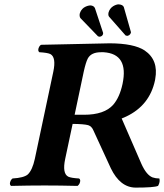

<svg xmlns="http://www.w3.org/2000/svg" viewBox="-20 -853 756 883"><path d="M543.5 -466.8Q572.8 -605.5 456.5 -612.8Q450.2 -613.3 444.3 -612.8Q399.4 -612.8 383.8 -584Q374.5 -565.9 365.2 -523.9L323.2 -325.2H366.2Q460.4 -325.2 501 -371.6Q530.3 -405.8 543.5 -466.8ZM484.9 -653.8Q595.7 -653.3 645 -621.1Q710 -577.1 693.8 -489.3Q693.4 -485.8 692.9 -483.9Q668.5 -368.2 560.1 -316.9Q549.3 -312 539.6 -308.1L630.9 -98.1Q653.8 -47.9 681.6 -37.1Q695.8 -32.2 712.9 -32.2Q717.3 -17.6 708 0Q707 1.5 706.5 2Q688 9.8 603 9.8Q532.2 8.8 489.7 -79.1L409.7 -252.9Q401.9 -272 385.7 -277.3Q366.2 -282.7 314 -283.2L279.8 -122.1Q265.6 -55.2 293.9 -40.5Q307.6 -34.2 343.8 -32.2Q353.5 -25.4 345.2 -7.8Q341.3 -1 336.4 2Q256.8 0 185.1 0Q111.3 0 30.8 2Q21 -4.9 29.3 -22.5Q33.2 -29.3 37.6 -32.2Q89.8 -35.2 107.9 -50.8Q128.9 -70.8 140.1 -122.1L225.1 -522.9Q239.3 -589.8 211.4 -604.5Q197.8 -610.8 161.1 -612.8Q151.4 -619.6 159.7 -637.2Q163.6 -644 168.5 -647Q188.5 -647 326.7 -650.4Q464.4 -653.8 484.9 -653.8ZM365.7 -817.9Q380.9 -827.6 396 -828.1Q411.1 -827.1 416.5 -815.9L454.1 -702.1Q454.6 -700.2 454.1 -696.8Q450.7 -685.1 437.5 -684.1Q432.6 -685.1 430.7 -686L349.6 -770Q344.7 -777.8 346.7 -790Q351.6 -807.6 365.7 -817.9ZM500 -824.2Q513.7 -832.5 524.9 -833Q544.4 -832 549.3 -820.8L582 -706.1Q582.5 -704.1 582 -702.1Q579.6 -695.3 573.7 -690.9Q566.9 -688 565.4 -688Q562.5 -688.5 557.6 -689.9L481.9 -775.9Q476.6 -782.2 479 -794.9Q483.9 -813.5 500 -824.2Z"/></svg>

Font: Linux Libertine Slanted O
Style: Bold Slanted
Weight: 700
Designer: Philipp H. Poll
Foundry: Philipp H. Poll
Version: Version 5.0.0